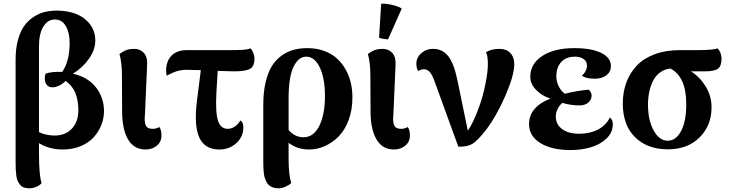

<svg xmlns="http://www.w3.org/2000/svg" viewBox="-20 -790 3925 1034"><path d="M139.2 224.1Q121.6 224.1 108.9 219.7Q96.2 215.3 88.1 205.1Q80.1 194.8 75 183.8Q69.8 172.9 67.6 154.3Q65.4 135.7 64.7 119.9Q64 104 64 79.1V-469.2Q64 -528.8 76.9 -575.4Q89.8 -622.1 110.8 -651.1Q131.8 -680.2 161.4 -699.2Q190.9 -718.3 221.4 -725.6Q252 -732.9 286.1 -732.9Q342.3 -732.9 388.2 -715.6Q434.1 -698.2 463.6 -660.6Q493.2 -623 493.2 -570.8Q493.2 -522.9 460.2 -475.1Q427.2 -427.2 373 -393.1Q452.6 -375 496.3 -320.1Q540 -265.1 540 -190.9Q540 -153.8 526.1 -117.9Q512.2 -82 485.8 -52Q459.5 -22 415.5 -3.4Q371.6 15.1 316.9 15.1Q245.6 15.1 189.9 -19V33.2Q189.9 155.8 204.1 195.8Q196.8 206.1 177.7 215.1Q158.7 224.1 139.2 224.1ZM189.9 -78.1Q230.5 -60.1 272.9 -60.1Q333 -60.1 367.4 -97.4Q401.9 -134.8 401.9 -196.8Q401.9 -308.6 333 -354Q318.4 -338.9 298.8 -329.3Q279.3 -319.8 262.2 -319.8Q243.2 -319.8 232.2 -332.5Q221.2 -345.2 221.2 -367.2Q221.2 -382.8 225.1 -393.1Q257.8 -405.3 314.9 -402.8Q355 -459 355 -560.1Q355 -613.8 334.5 -649.4Q314 -685.1 274.9 -685.1Q236.8 -685.1 213.4 -646.7Q189.9 -608.4 189.9 -541Z M763.7 15.1Q701.2 15.1 669.4 -39.6Q637.7 -94.2 637.7 -189L636.7 -384.8Q636.7 -452.1 623.5 -499Q644.5 -515.1 662.4 -521Q680.2 -526.9 702.6 -526.9Q734.9 -526.9 755.4 -504.2Q775.9 -481.4 772 -433.1L760.7 -174.8Q756.3 -132.8 765.1 -114.5Q773.9 -96.2 801.8 -96.2Q821.8 -96.2 837.9 -106Q849.6 -91.3 849.6 -59.1Q849.6 -26.4 824.7 -5.6Q799.8 15.1 763.7 15.1Z M1160.6 15.1Q1083 15.1 1053.5 -49.1Q1023.9 -113.3 1040.5 -246.1L1061.5 -412.1Q1007.8 -414.1 984.4 -414.1Q930.7 -414.1 878.4 -381.8Q874.5 -393.6 874.5 -407.2Q874.5 -460.9 903.8 -490.5Q933.1 -520 986.3 -520H1208.5Q1268.6 -520 1292.5 -522Q1316.4 -523.9 1328.6 -529.8Q1337.9 -521.5 1344.2 -504.9Q1350.6 -488.3 1350.6 -474.1Q1350.6 -434.1 1327.6 -419.9Q1304.7 -405.8 1241.7 -405.8Q1219.2 -405.8 1152.3 -408.2L1145.5 -292Q1139.6 -185.1 1153.8 -140.6Q1168 -96.2 1206.5 -96.2Q1226.1 -96.2 1244.1 -108.2Q1262.2 -120.1 1274.4 -141.1Q1290.5 -132.8 1290.5 -104Q1290.5 -53.7 1252.9 -19.3Q1215.3 15.1 1160.6 15.1Z M1478 224.1Q1461.4 224.1 1448.5 219Q1435.5 213.9 1427.2 206.5Q1418.9 199.2 1413.1 185.8Q1407.2 172.4 1404.3 161.9Q1401.4 151.4 1399.9 133.1Q1398.4 114.7 1398.2 104.7Q1397.9 94.7 1397.9 76.2V-226.1Q1397.9 -294.4 1410.6 -347.7Q1423.3 -400.9 1444.8 -435.1Q1466.3 -469.2 1497.1 -491Q1527.8 -512.7 1561.5 -521.7Q1595.2 -530.8 1635.3 -530.8Q1683.6 -530.8 1724.1 -516.4Q1764.6 -502 1792.7 -476.8Q1820.8 -451.7 1840.3 -417.7Q1859.9 -383.8 1868.9 -345.5Q1877.9 -307.1 1877.9 -265.1Q1877.9 -198.7 1857.7 -144Q1837.4 -89.4 1804 -55.4Q1770.5 -21.5 1729.2 -3.2Q1688 15.1 1644 15.1Q1581.1 15.1 1534.2 -21V63Q1534.2 150.9 1548.3 195.8Q1537.6 206.5 1517.8 215.3Q1498 224.1 1478 224.1ZM1534.2 -89.8Q1567.9 -50.8 1614.3 -50.8Q1669.4 -50.8 1699.7 -112.5Q1730 -174.3 1730 -272Q1730 -368.2 1702.4 -426.5Q1674.8 -484.9 1628.9 -484.9Q1587.9 -484.9 1561 -430.7Q1534.2 -376.5 1534.2 -257.8Z M2101.6 15.1Q2039.1 15.1 2007.3 -39.6Q1975.6 -94.2 1975.6 -189L1974.6 -384.8Q1974.6 -452.1 1961.4 -499Q1982.4 -515.1 2000.2 -521Q2018.1 -526.9 2040.5 -526.9Q2072.8 -526.9 2093.3 -504.2Q2113.8 -481.4 2109.9 -433.1L2098.6 -174.8Q2094.2 -132.8 2103 -114.5Q2111.8 -96.2 2139.6 -96.2Q2159.7 -96.2 2175.8 -106Q2187.5 -91.3 2187.5 -59.1Q2187.5 -26.4 2162.6 -5.6Q2137.7 15.1 2101.6 15.1ZM2021.5 -586.9 2032.7 -770Q2059.1 -771.5 2092.8 -763.4Q2126.5 -755.4 2143.6 -744.1L2069.8 -578.1Q2037.1 -580.1 2021.5 -586.9Z M2320.3 -352.1Q2307.6 -387.2 2294.4 -402.1Q2281.2 -417 2263.2 -417Q2247.1 -417 2232.4 -407.2Q2222.2 -423.8 2222.2 -446.8Q2222.2 -479.5 2248.5 -503.2Q2274.9 -526.9 2311.5 -526.9Q2363.3 -526.9 2394 -487.5Q2424.8 -448.2 2443.4 -357.9L2499.5 -85.9Q2529.8 -129.9 2559.6 -212.9Q2579.6 -266.6 2593.5 -334Q2607.4 -401.4 2607.4 -443.8Q2607.4 -490.7 2597.2 -508.8Q2626.5 -526.9 2670.4 -526.9Q2707 -526.9 2728.3 -504.4Q2749.5 -481.9 2749.5 -443.8Q2749.5 -385.3 2701.9 -275.1Q2654.3 -165 2596.2 -88.9Q2551.3 -31.7 2524.2 -15.4Q2497.1 1 2448.2 0Z M3053.2 18.1Q2950.2 18.1 2889.6 -19.8Q2829.1 -57.6 2829.1 -122.1Q2829.1 -169.9 2860.1 -204.6Q2891.1 -239.3 2944.3 -258.8Q2896 -274.9 2866 -306.9Q2835.9 -338.9 2835.9 -376Q2835.9 -446.8 2900.6 -488.8Q2965.3 -530.8 3072.3 -530.8Q3165.5 -530.8 3217.8 -505.1Q3270 -479.5 3270 -434.1Q3270 -403.3 3246.1 -384.8Q3222.2 -366.2 3183.1 -366.2Q3133.8 -366.2 3113.3 -382.8Q3126.5 -393.1 3133.8 -408Q3141.1 -422.9 3141.1 -437Q3141.1 -459.5 3122.8 -472.2Q3104.5 -484.9 3077.1 -484.9Q3029.3 -484.9 3002.7 -456.3Q2976.1 -427.7 2976.1 -377Q2976.1 -353 2988 -327.1Q3000 -301.3 3022 -285.2Q3087.4 -301.8 3151.4 -307.1Q3166 -290.5 3166 -275.9Q3166 -253.4 3148.2 -237.8Q3130.4 -222.2 3101.1 -222.2Q3054.7 -222.2 3008.3 -235.8Q2992.7 -222.7 2982.9 -202.6Q2973.1 -182.6 2973.1 -162.1Q2973.1 -120.6 3006.8 -95.2Q3040.5 -69.8 3099.1 -69.8Q3157.2 -69.8 3200.7 -92.5Q3244.1 -115.2 3264.2 -157.2Q3280.3 -146 3280.3 -121.1Q3280.3 -76.7 3246.3 -44.2Q3212.4 -11.7 3161.9 3.2Q3111.3 18.1 3053.2 18.1Z M3575.7 14.2Q3466.8 14.2 3400.4 -50.8Q3334 -115.7 3334 -232.9Q3334 -294.4 3353.3 -346.2Q3372.6 -397.9 3409.7 -437Q3446.8 -476.1 3506.1 -498Q3565.4 -520 3640.6 -520H3733.9Q3822.3 -520 3843.8 -529.8Q3865.7 -507.8 3865.7 -474.1Q3865.7 -434.6 3846.7 -420.2Q3827.6 -405.8 3776.9 -405.8H3700.7Q3748.5 -376 3780.3 -324.5Q3812 -272.9 3812 -211.9Q3812 -114.7 3747.8 -50.3Q3683.6 14.2 3575.7 14.2ZM3469.7 -227.1Q3469.7 -142.6 3500.2 -87.4Q3530.8 -32.2 3575.7 -32.2Q3620.1 -32.2 3647.9 -84.2Q3675.8 -136.2 3675.8 -228Q3675.8 -377.9 3589.8 -420.9Q3559.1 -417.5 3535.4 -400.4Q3511.7 -383.3 3497.8 -356.2Q3483.9 -329.1 3476.8 -296.6Q3469.7 -264.2 3469.7 -227.1Z"/></svg>

Font: Arima
Style: Bold
Weight: 700
Designer: Joana Correia and Natanael Gama
Foundry: NDISCOVER
Version: Version 1.100;Glyphs 3.1.2 (3151)